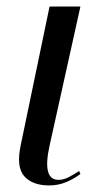

<svg xmlns="http://www.w3.org/2000/svg" viewBox="-20 -556 313 585"><path d="M130 9Q79 9 54 -19Q29 -47 43 -113L131 -536H225L131 -112Q108 -8 158 -8Q174 -8 190 -16.5Q206 -25 221 -35L225 -26Q207 -12 182.5 -1.5Q158 9 130 9Z"/></svg>

Font: Noto Serif Display Condensed
Style: Italic
Weight: 400
Width: 3
Italic angle: -12°
Designer: Monotype Design Team
Foundry: Monotype Imaging Inc.
Version: Version 2.009